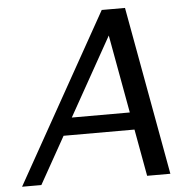

<svg xmlns="http://www.w3.org/2000/svg" viewBox="-52 -774 762 823"><g transform="rotate(-5 329.0 -362.5)"><path d="M647.9 0H547.9L511.2 -202.1H206.1L92.8 0H9.8L416 -725.1H516.1ZM497.6 -276.9 436.5 -613.3 248 -276.9Z"/></g></svg>

Font: Aurulent Sans
Style: Italic
Weight: 400
Italic angle: -11°
Version: Version 2007.05.04